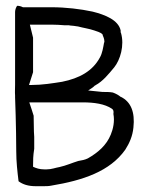

<svg xmlns="http://www.w3.org/2000/svg" viewBox="-20 -629 514 662"><path d="M32 -293C32 -274 34 -252 34 -232C35 -189 36 -151 36 -108C36 -71 40 -37 44 -4C59 7 77 13 104 13H129C138 13 148 13 157 11C266 -7 359 -38 412 -113C426 -135 437 -159 440 -189C446 -243 431 -278 397 -295H396C389 -301 380 -306 369 -310C359 -312 345 -312 333 -312L284 -317L299 -327C302 -329 305 -332 307 -334H308L309 -335C335 -349 354 -373 374 -397C394 -422 410 -472 397 -516L396 -517V-524C388 -560 343 -578 299 -589C257 -598 207 -604 157 -604H59C53 -607 47 -609 39 -609C36 -605 32 -596 32 -588V-337C32 -324 31 -311 32 -300ZM80 -336 94 -380V-499L83 -544H159C173 -544 189 -543 201 -542H217L222 -541C229 -541 239 -539 247 -538H248C266 -533 288 -530 305 -524C313 -521 326 -518 333 -511L334 -509V-508C336 -502 340 -496 340 -484V-483H339C336 -467 333 -445 324 -430C299 -384 254 -359 194 -347C162 -342 126 -336 89 -336ZM81 -276H266C304 -276 341 -271 366 -254C372 -250 372 -244 371 -236C376 -211 370 -184 362 -165C347 -128 318 -103 283 -83C273 -78 262 -76 250 -74C230 -68 208 -58 185 -53C172 -51 158 -45 141 -45H133C116 -45 105 -49 94 -54V-58C94 -76 94 -91 98 -116V-157C96 -180 97 -206 96 -230C92 -243 86 -262 81 -276Z"/></svg>

Font: SolarCharger
Style: 350
Weight: 300
Designer: Mew Too
Foundry: Cannot Into Space Fonts/KineticPlasma Fonts
Version: Version 1.100